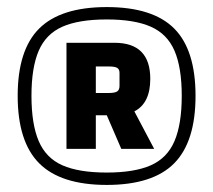

<svg xmlns="http://www.w3.org/2000/svg" viewBox="-20 -702 603 543"><path d="M30 -431Q30 -561 91 -621.5Q152 -682 282 -682Q412 -682 472.5 -621.5Q533 -561 533 -431Q533 -301 472.5 -240Q412 -179 282 -179Q152 -179 91 -240Q30 -301 30 -431ZM69 -431Q69 -351 89.5 -303Q110 -255 156.5 -234.5Q203 -214 282 -214Q360 -214 406.5 -234.5Q453 -255 473.5 -303Q494 -351 494 -431Q494 -511 473.5 -558.5Q453 -606 406.5 -626.5Q360 -647 282 -647Q203 -647 156.5 -626.5Q110 -606 89.5 -558.5Q69 -511 69 -431ZM323 -281 282 -376H251V-281H168V-581H304Q405 -581 405 -479Q405 -410 360 -387L416 -281ZM251 -439H287Q305 -439 311.5 -443.5Q318 -448 318 -459V-496Q318 -506 311.5 -510Q305 -514 288 -514H251Z"/></svg>

Font: Changa ExtraLight Medium
Style: Regular
Weight: 500
Version: Version 3.002; ttfautohint (v1.8.2)